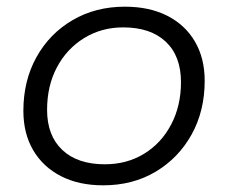

<svg xmlns="http://www.w3.org/2000/svg" viewBox="-20 -550 683 575"><path d="M289 5Q216 5 162.5 -22.5Q109 -50 79.5 -100Q50 -150 50 -218Q50 -308 89 -378.5Q128 -449 197 -489.5Q266 -530 354 -530Q427 -530 480.5 -503Q534 -476 563.5 -426Q593 -376 593 -308Q593 -218 554 -147.5Q515 -77 446.5 -36Q378 5 289 5ZM294 -58Q360 -58 411.5 -89.5Q463 -121 492.5 -177Q522 -233 522 -304Q522 -382 476.5 -425Q431 -468 349 -468Q284 -468 232 -436Q180 -404 150.5 -348.5Q121 -293 121 -221Q121 -144 166.5 -101Q212 -58 294 -58Z"/></svg>

Font: MOST Montserrat
Style: Italic
Weight: 400
Italic angle: -11.3°
Designer: Julieta Ulanovsky
Foundry: Julieta Ulanovsky
Version: Version 8.000;March 11, 2024;FontCreator 15.0.0.2926 64-bit